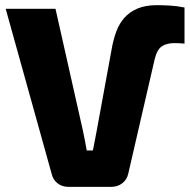

<svg xmlns="http://www.w3.org/2000/svg" viewBox="-20 -724 735 744"><path d="M245 0Q220 0 202.5 -14Q185 -28 180 -51L2 -690H195L301 -219Q305 -200 309 -180Q313 -160 316 -141H340Q343 -154 345 -166.5Q347 -179 350 -192.5Q353 -206 355 -219L415 -546Q421 -576 431.5 -604Q442 -632 461.5 -654.5Q481 -677 512 -690.5Q543 -704 588 -704Q608 -704 636.5 -702.5Q665 -701 695 -695V-555Q686 -556 675 -556.5Q664 -557 657 -557Q625 -557 606.5 -544Q588 -531 579 -493L477 -51Q472 -28 454 -14Q436 0 412 0Z"/></svg>

Font: Exo 2 ExtraBold
Style: Regular
Weight: 800
Designer: Natanael Gama
Foundry: Natanael Gama
Version: Version 2.010